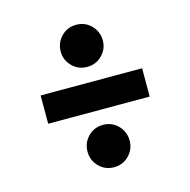

<svg xmlns="http://www.w3.org/2000/svg" viewBox="-93 -715 786 793"><g transform="rotate(-15 300.0 -318.5)"><path d="M390 -532Q390 -496 364 -469.5Q338 -443 300 -443Q262 -443 236 -469.5Q210 -496 210 -532Q210 -570 236 -596.5Q262 -623 300 -623Q338 -623 364 -596.5Q390 -570 390 -532ZM517 -258H83V-379H517ZM390 -104Q390 -67 364 -40.5Q338 -14 300 -14Q262 -14 236 -40.5Q210 -67 210 -104Q210 -142 236 -168.5Q262 -195 300 -195Q338 -195 364 -168.5Q390 -142 390 -104Z"/></g></svg>

Font: Fira Mono
Style: Bold
Weight: 700
Monospace: yes
Designer: Carrois Corporate & Edenspiekermann AG
Foundry: Carrois Corporate GbR & Edenspiekermann AG
Version: Version 3.206